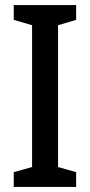

<svg xmlns="http://www.w3.org/2000/svg" viewBox="-20 -734 354 754"><path d="M279 0V-58L208 -78V-635L279 -656V-714H34V-656L106 -635V-78L34 -58V0Z"/></svg>

Font: Noto Sans Thai Looped Condensed Medium
Style: Regular
Weight: 500
Width: 3
Designer: Sasikarn Vongin, Ben Mitchell
Foundry: The Fontpad Ltd
Version: Version 1.001